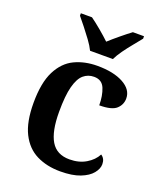

<svg xmlns="http://www.w3.org/2000/svg" viewBox="-143 -856 801 957"><g transform="rotate(20 257.5 -378.0)"><path d="M291 10Q220 10 165.5 -17Q111 -44 80.5 -104.5Q50 -165 50 -266Q50 -373 81.5 -435Q113 -497 166.5 -522.5Q220 -548 287 -548Q373 -548 425 -519.5Q477 -491 477 -444Q477 -411 452.5 -388.5Q428 -366 362 -366Q362 -417 347 -454Q332 -491 290 -491Q258 -491 234.5 -471Q211 -451 198 -402.5Q185 -354 185 -267Q185 -164 215.5 -113Q246 -62 314 -62Q364 -62 401 -84Q438 -106 455 -139Q477 -125 477 -95Q477 -71 457 -46.5Q437 -22 396 -6Q355 10 291 10ZM226 -606Q215 -629 195.5 -655.5Q176 -682 155.5 -708Q135 -734 119 -753V-766H178Q202 -749 233 -723Q264 -697 286 -676Q309 -697 340.5 -723Q372 -749 395 -766H454V-753Q439 -734 417.5 -708Q396 -682 377 -655.5Q358 -629 347 -606Z"/></g></svg>

Font: Noto Serif Tibetan SemiBold
Style: Regular
Weight: 600
Designer: Monotype Design Team
Foundry: Monotype Imaging Inc.
Version: Version 2.103; ttfautohint (v1.8.4.7-5d5b)